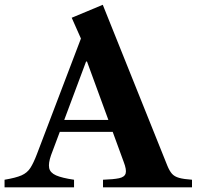

<svg xmlns="http://www.w3.org/2000/svg" viewBox="-40 -802 842 822"><path d="M-20.5 0V-32.5Q27.5 -40.5 52 -51.2Q76.5 -62 90 -83Q103.5 -104 118 -142L306.5 -637L267 -726L400 -781.5L676.5 -92.5Q685.5 -70.5 696.2 -58.2Q707 -46 726.8 -40.5Q746.5 -35 782 -32.5V0H401V-32.5Q446 -34 469.8 -39Q493.5 -44 498 -59.8Q502.5 -75.5 489.5 -109L442.5 -237.5H216L178.5 -137.5Q166.5 -103 170.5 -82.8Q174.5 -62.5 200 -51.2Q225.5 -40 277 -32.5V0ZM328.5 -538.5 235 -288.5H424L332.5 -538.5Z"/></svg>

Font: Libre Caslon Text SemiBold
Style: Regular
Weight: 600
Designer: Pablo Impallari, Rodrigo Fuenzalida, Katja Schimmel
Foundry: Pablo Impallari, Rodrigo Fuenzalida
Version: Version 2.000